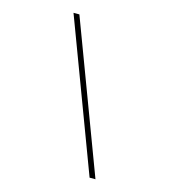

<svg xmlns="http://www.w3.org/2000/svg" viewBox="-107 -799 778 884"><g transform="rotate(15 281.5 -357.0)"><path d="M430 0 162 -714H134L402 0Z"/></g></svg>

Font: Noto Sans Mono SemiCondensed Thin
Style: Regular
Weight: 100
Width: 4
Designer: Monotype Design Team
Foundry: Monotype Imaging Inc.
Version: Version 2.014